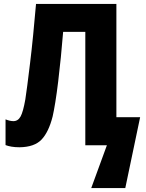

<svg xmlns="http://www.w3.org/2000/svg" viewBox="-20 -734 739 970"><path d="M568 -142H688L613 216H441L520 0H411V-573H299Q294 -510 287.5 -445.5Q281 -381 274 -322.5Q267 -264 259.5 -218Q252 -172 246 -146Q226 -67 190 -29Q154 9 79 10Q56 10 38.5 7Q21 4 8 -1V-131Q30 -122 48 -122Q71 -122 84 -145.5Q97 -169 108 -232Q112 -256 118 -303.5Q124 -351 132 -416Q140 -481 147.5 -557.5Q155 -634 162 -714H568Z"/></svg>

Font: Noto Sans Condensed ExtraBold
Style: Regular
Weight: 800
Width: 3
Designer: Monotype Design Team
Foundry: Monotype Imaging Inc.
Version: Version 2.013; ttfautohint (v1.8.4.7-5d5b)